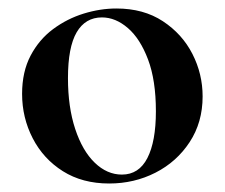

<svg xmlns="http://www.w3.org/2000/svg" viewBox="-20 -419 529 452"><path d="M237 13Q174 13 128 -16Q82 -45 57 -93.5Q32 -142 32 -198Q32 -250 52 -288Q72 -326 105 -350.5Q138 -375 177 -387Q216 -399 254 -399Q318 -399 363.5 -369Q409 -339 433 -292Q457 -245 457 -192Q457 -131 426.5 -84.5Q396 -38 346 -12.5Q296 13 237 13ZM267 -8Q307 -8 327 -47Q347 -86 347 -157Q347 -230 328.5 -279Q310 -328 281 -353Q252 -378 220 -378Q181 -378 160.5 -343Q140 -308 140 -235Q140 -167 157 -115.5Q174 -64 203 -36Q232 -8 267 -8Z"/></svg>

Font: Cormorant Infant Light
Style: Regular
Weight: 300
Designer: Christian Thalmann (Catharsis Fonts)
Foundry: Catharsis Fonts
Version: Version 4.001